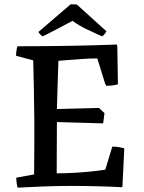

<svg xmlns="http://www.w3.org/2000/svg" viewBox="-20 -856 663 884"><path d="M61 8Q55 -15 55 -38L137 -53Q138 -118 138 -181.5Q138 -245 138 -307Q137 -374 136 -442Q135 -510 133 -578L54 -599Q54 -621 60 -643Q183 -643 299.5 -645Q416 -647 518 -651L520 -643L523 -468Q510 -464 496.5 -462.5Q483 -461 469 -461L464 -471L428 -587Q395 -587 358 -584.5Q321 -582 291 -579.5Q261 -577 249 -576Q247 -532 245.5 -473Q244 -414 242 -354L436 -359L461 -335L455 -288L242 -294L241 -58Q282 -58 325 -60.5Q368 -63 405 -67Q442 -71 465 -75L497 -181Q511 -181 524 -179Q537 -177 551 -174L552 -167L544 -4L543 6Q487 3 426.5 1.5Q366 0 307 0Q241 0 179 2.5Q117 5 61 8ZM450 -689Q422 -701 382 -720Q342 -739 314 -760Q284 -744 250.5 -726.5Q217 -709 184 -692L177 -689Q173 -690 165.5 -697.5Q158 -705 157 -709L305 -836Q312 -836 319.5 -836Q327 -836 334 -835L470 -712Q469 -708 461.5 -699Q454 -690 450 -689Z"/></svg>

Font: Labrada Medium
Style: Regular
Weight: 500
Designer: Mercedes Jáuregui
Foundry: Omnibus-Type Team
Version: Version 1.000; ttfautohint (v1.8.4.7-5d5b)